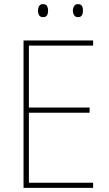

<svg xmlns="http://www.w3.org/2000/svg" viewBox="-20 -910 528 930"><path d="M431 0H94V-714H431V-689H120V-389H414V-364H120V-25H431ZM164 -859Q164 -871 169.5 -880.5Q175 -890 188 -890Q203 -890 208 -880.5Q213 -871 213 -859Q213 -845 208 -836Q203 -827 188 -827Q175 -827 169.5 -836.5Q164 -846 164 -859ZM333 -859Q333 -871 339 -880.5Q345 -890 357 -890Q372 -890 377 -881Q382 -872 382 -859Q382 -846 377 -836.5Q372 -827 357 -827Q345 -827 339 -836.5Q333 -846 333 -859Z"/></svg>

Font: Noto Sans Khmer SemiCondensed Thin
Style: Regular
Weight: 250
Width: 4
Designer: Danh Hong and the Monotype Design Team
Foundry: Monotype Imaging Inc.
Version: Version 2.004